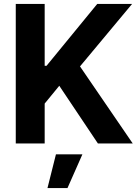

<svg xmlns="http://www.w3.org/2000/svg" viewBox="-20 -727 703 973"><path d="M59.9 -707H206.4V-393.4H215.7L472.7 -707H649.3L385.4 -390.5L652.6 0H476.1L280.4 -292.3L206.4 -202.1V0H59.9ZM263.5 55.1H397.6L322 226.1H220.6Z"/></svg>

Font: Pretendard Std Variable
Style: Regular
Weight: 400
Designer: Base glyphs from Inter by Rasmus Andersson; Hangeul glyphs from Noto Sans CJK(Source Han Sans) by Jang Soo-young and Kan
Foundry: Kil Hyung-jin
Version: Version 1.309;Glyphs 3.2 (3225)